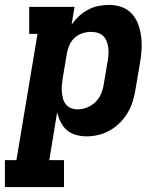

<svg xmlns="http://www.w3.org/2000/svg" viewBox="-56 -548 676 783"><path d="M-36 215V105H11L97 -410H63V-520H248L236 -448Q249 -466 266 -482Q283 -498 303 -508.5Q323 -519 345 -523.5Q367 -528 388 -528Q416 -528 441 -519Q466 -510 483 -490.5Q500 -471 508.5 -446.5Q517 -422 520 -395.5Q523 -369 521 -341Q519 -313 514 -286L497 -186Q493 -161 486 -137Q479 -113 466 -90.5Q453 -68 434.5 -49Q416 -30 393.5 -17Q371 -4 346.5 2Q322 8 297 8Q274 8 253 2Q232 -4 216.5 -17.5Q201 -31 191.5 -50Q182 -69 177 -90Q177 -90 177 -90Q177 -90 177 -90L145 105H205V215ZM260 -102Q279 -102 298.5 -109.5Q318 -117 333 -131.5Q348 -146 356 -165Q364 -184 367 -204L384 -304Q386 -317 386.5 -331Q387 -345 385 -357.5Q383 -370 378 -382Q373 -394 363.5 -402.5Q354 -411 341.5 -414.5Q329 -418 316 -418Q298 -418 280.5 -412.5Q263 -407 249 -394.5Q235 -382 227.5 -365Q220 -348 217 -331L200 -231Q198 -217 196.5 -202.5Q195 -188 196 -174.5Q197 -161 200.5 -147.5Q204 -134 212 -123.5Q220 -113 232.5 -107.5Q245 -102 260 -102Z"/></svg>

Font: Iosevka Etoile XBdObl
Style: Regular
Weight: 800
Italic angle: -9°
Designer: Belleve Invis
Foundry: Belleve Invis
Version: Version 15.5.2; ttfautohint (v1.8.4)